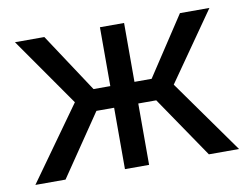

<svg xmlns="http://www.w3.org/2000/svg" viewBox="-63 -616 917 704"><g transform="rotate(-10 395.5 -264.0)"><path d="M661.1 0H773.4L578.6 -273.9L756.3 -528.3H646.5L502.4 -309.1H438.5V-528.3H348.6V-309.1H286.1L141.6 -528.3H32.2L210.4 -273.4L15.1 0H127.4L282.7 -228.5H348.6V0H438.5V-228.5H505.4Z"/></g></svg>

Font: Bert Sans
Style: Regular
Weight: 400
Designer: Christian Robertson (Google), Cristiano Sobral
Foundry: Google, Cristiano Sobral
Version: Version 3.101